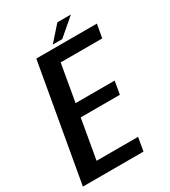

<svg xmlns="http://www.w3.org/2000/svg" viewBox="-213 -873 853 966"><g transform="rotate(-30 213.5 -390.0)"><path d="M-22.5 0 96.5 -675H448.5L434.5 -597H193L155.5 -382H382.5L369.5 -307H142L102 -78H343L329.5 0ZM203.5 -694.5 279.5 -780H358L258.5 -694.5Z"/></g></svg>

Font: Anybody Medium
Style: Italic
Weight: 500
Italic angle: -10°
Designer: Tyler Finck
Foundry: Etcetera Type Company
Version: Version 1.010; ttfautohint (v1.8.3) -l 8 -r 50 -G 200 -x 14 